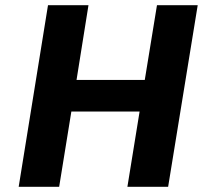

<svg xmlns="http://www.w3.org/2000/svg" viewBox="-20 -720 782 740"><path d="M742 -700 628 0H471L518 -290H255L208 0H52L165 -700H321L275 -412H538L585 -700Z"/></svg>

Font: Be Vietnam ExtraBold
Style: Italic
Weight: 800
Italic angle: -9.778°
Designer: Gabriel Lam
Foundry: TypeRant
Version: Version 3.000